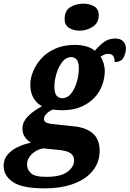

<svg xmlns="http://www.w3.org/2000/svg" viewBox="-86 -792 710 1052"><path d="M157 240Q36 240 -15 205.5Q-66 171 -66 116Q-66 81 -44.5 55.5Q-23 30 11.5 13.5Q46 -3 84 -10Q66 -20 51.5 -39.5Q37 -59 37 -88Q37 -122 64 -151.5Q91 -181 144 -210Q114 -226 97 -256Q80 -286 80 -328Q80 -363 95.5 -401Q111 -439 141 -472Q171 -505 217 -525.5Q263 -546 325 -546Q356 -546 384.5 -538.5Q413 -531 434 -514Q457 -542 483.5 -561.5Q510 -581 545 -581Q575 -581 589.5 -565Q604 -549 604 -527Q604 -502 591 -477Q578 -452 542 -452Q543 -497 508 -497Q495 -497 485.5 -493Q476 -489 465 -481Q475 -467 481.5 -445.5Q488 -424 488 -402Q488 -365 474.5 -327Q461 -289 432.5 -258Q404 -227 360 -207.5Q316 -188 255 -188Q245 -188 229 -189Q213 -190 204 -192Q181 -182 168 -168Q155 -154 155 -141Q155 -125 169.5 -119.5Q184 -114 206 -112L317 -100Q384 -94 422 -61.5Q460 -29 460 34Q460 95 424 141.5Q388 188 320 214Q252 240 157 240ZM255 -254Q284 -254 304.5 -280.5Q325 -307 335.5 -345Q346 -383 346 -419Q346 -479 303 -479Q276 -479 255.5 -453Q235 -427 223.5 -389Q212 -351 212 -316Q212 -283 223.5 -268.5Q235 -254 255 -254ZM168 177Q247 177 283.5 149.5Q320 122 320 87Q320 61 300 47Q280 33 231 29L152 21Q114 27 88 52.5Q62 78 62 110Q62 136 83 156.5Q104 177 168 177ZM350 -624Q316 -624 292 -639.5Q268 -655 268 -687Q268 -734 299.5 -753Q331 -772 370 -772Q404 -772 429.5 -757.5Q455 -743 455 -709Q455 -667 422.5 -645.5Q390 -624 350 -624Z"/></svg>

Font: Noto Serif SemiCondensed ExtraBold
Style: Italic
Weight: 800
Width: 4
Italic angle: -12°
Designer: Monotype Design Team
Foundry: Monotype Imaging Inc.
Version: Version 2.014; ttfautohint (v1.8.4.7-5d5b)